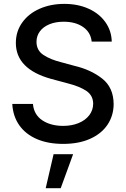

<svg xmlns="http://www.w3.org/2000/svg" viewBox="-20 -737 654 999"><path d="M311.5 -624Q269 -624 236.8 -610.6Q204.6 -597.2 187.3 -573.5Q169.9 -549.8 169.9 -519.5Q169.9 -474.6 206.5 -450.7Q243.2 -426.8 298.8 -413.1L367.2 -394.5Q452.6 -374.5 511.7 -328.1Q570.8 -281.7 571.3 -195.3Q570.8 -135.3 539.6 -88.4Q508.3 -41.5 449.2 -14.9Q390.1 11.7 308.6 11.7Q230 11.7 171.6 -13.4Q113.3 -38.6 80.3 -85.4Q47.4 -132.3 43.9 -196.3H151.4Q156.2 -140.6 199.7 -111.3Q243.2 -82 308.6 -82Q353 -82 388.4 -96.4Q423.8 -110.8 444.1 -137Q464.4 -163.1 464.8 -197.3Q464.4 -239.7 430.2 -263.4Q396 -287.1 331.1 -303.7L247.1 -326.2Q62.5 -377 62.5 -513.7Q62.5 -573.2 95.5 -619.6Q128.4 -666 186 -691.4Q243.7 -716.8 314.5 -716.8Q385.3 -716.8 440.9 -691.7Q496.6 -666.5 528.3 -621.8Q560.1 -577.1 561.5 -520.5H457Q452.1 -568.8 412.6 -596.4Q373 -624 311.5 -624ZM258.8 65.4H360.4L295.9 242.2H217.8Z"/></svg>

Font: WEMIX Pretendard Medium
Style: Regular
Weight: 500
Designer: Base glyphs from Inter by Rasmus Andersson; Hangeul glyphs from Noto Sans CJK(Source Han Sans) by Jang Soo-young and Kan
Foundry: Kil Hyung-jin
Version: Version 1.000